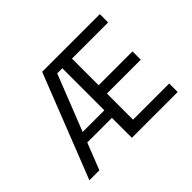

<svg xmlns="http://www.w3.org/2000/svg" viewBox="-127 -861 1095 1095"><g transform="rotate(-45 420.0 -314.0)"><path d="M765.5 -628V-561H459.5L474 -574.5V-318.5L459.5 -346H747V-279H459.5L474 -300V-34.5L459.5 -68.5H765.5V0H396V-186L410.5 -161H167.5L206 -183L134 0H53.5L300.5 -628ZM410.5 -222 396 -198.5V-573.5L410.5 -561H333L365.5 -588L214.5 -205L195.5 -222Z"/></g></svg>

Font: Karla
Style: Regular
Weight: 400
Designer: Jonathan Pinhorn
Version: Version 2.004;gftools[0.9.33]